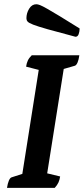

<svg xmlns="http://www.w3.org/2000/svg" viewBox="-20 -908 405 928"><path d="M13.8 0Q17.2 -21.9 22.9 -35.1Q28.5 -48.4 36.1 -50.9L104.7 -72.9L85.5 -52.4L169.6 -585.2L184.4 -565.7L106.1 -585.9Q108.6 -602.6 114.5 -615.4Q120.4 -628.1 133.6 -641H363.5Q360.6 -619.1 354.7 -605.6Q348.8 -592.1 341.3 -590.1L265 -568.1L290.3 -589.1L205.7 -55.2L186.8 -75.3L270.7 -55.1Q268.2 -38.9 262.8 -26.6Q257.4 -14.3 244.6 0ZM344.8 -730.3Q259 -752.8 210.5 -766.6Q162 -780.4 140.2 -788.9Q118.5 -797.4 113.1 -804.1Q107.7 -810.7 107.7 -819.5Q107.7 -844.4 120.9 -865.9Q134.1 -887.5 155.7 -887.5Q162.6 -887.5 174 -883.1Q185.4 -878.6 207.7 -865.9Q230 -853.3 267.7 -830.5Q305.4 -807.7 364.9 -770.4Q364.9 -756.1 360.3 -743.2Q355.8 -730.3 344.8 -730.3Z"/></svg>

Font: Petrona
Style: Italic
Weight: 400
Italic angle: -9°
Designer: Ringo R. Seeber
Foundry: Ringo R. Seeber
Version: Version 2.001; ttfautohint (v1.8.3)